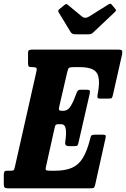

<svg xmlns="http://www.w3.org/2000/svg" viewBox="-58 -1018 681 1038"><path d="M236 -321 190.5 -116.5Q186.5 -100 192 -97.5Q197.5 -95 216 -95H239Q295 -95 331.2 -111Q367.5 -127 390.2 -164.5Q413 -202 429 -266Q432 -280.5 436 -285.2Q440 -290 457.5 -290H495Q509 -290 512 -286.5Q515 -283 512.5 -271L457 -21.5Q453.5 -6.5 450 -3.2Q446.5 0 429.5 0H-16Q-28 0 -32.8 -4.2Q-37.5 -8.5 -37.5 -21.5V-70.5Q-37.5 -84 -34.5 -89.5Q-31.5 -95 -18.5 -95H-4Q12.5 -95 16 -98.2Q19.5 -101.5 22.5 -116L139.5 -634.5Q142.5 -648 137.5 -651.5Q132.5 -655 118.5 -655H115Q100 -655 96.8 -659.5Q93.5 -664 93.5 -678.5V-730.5Q93.5 -744.5 100 -747.2Q106.5 -750 119.5 -750H578Q596 -750 600.2 -746Q604.5 -742 602.5 -726L552.5 -505Q549.5 -491.5 546.2 -488.2Q543 -485 527 -485H482.5Q470.5 -485 469.2 -491Q468 -497 469.5 -506Q486 -589 466.5 -622Q447 -655 374 -655H338.5Q319 -655 314.2 -650.2Q309.5 -645.5 305.5 -628.5L263 -445Q259 -429 261.5 -424Q264 -419 276 -419H284Q309.5 -419 325 -445.5Q340.5 -472 354 -510Q357 -520 361.8 -526.5Q366.5 -533 377.5 -533H408Q423 -533 426.5 -528.8Q430 -524.5 427 -511.5L366.5 -247.5Q364 -236.5 360.8 -232.2Q357.5 -228 344.5 -228H314.5Q300.5 -228 296.5 -235.5Q292.5 -243 295 -253.5Q301 -291 297.8 -318.8Q294.5 -346.5 272 -346.5H258Q245 -346.5 242 -341.2Q239 -336 236 -321ZM324 -844.5 259 -951.5Q252.5 -961 263.5 -969L290.5 -991Q298 -997 301 -996.2Q304 -995.5 310.5 -990.5L384.5 -929Q401.5 -915 423.5 -928.5L529 -994.5Q536.5 -999 540 -997.8Q543.5 -996.5 548 -990.5L564.5 -971Q569.5 -965 569.2 -961.8Q569 -958.5 562 -952L446.5 -843Q440.5 -837 435.2 -834.8Q430 -832.5 418.5 -832.5H352.5Q339.5 -832.5 333.8 -835.5Q328 -838.5 324 -844.5Z"/></svg>

Font: Besley* Condensed
Style: Bold Italic
Weight: 700
Width: 3
Italic angle: -13°
Designer: Owen Earl
Foundry: indestructible type*
Version: Version 3.000; ttfautohint (v1.8.3)